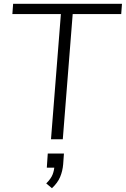

<svg xmlns="http://www.w3.org/2000/svg" viewBox="-20 -732 661 1009"><path d="M248 0 300 -658H45L49 -712H621L617 -658H362L310 0ZM316 75 312 131Q309 167 296 198Q283 229 253 257L223 232Q248 207 256.5 185Q265 163 266 139L286 149H226L231 75Z"/></svg>

Font: Muli Light
Style: Italic
Weight: 300
Italic angle: -4.541°
Designer: Vernon Adams
Foundry: Vernon Adams
Version: Version 2.100; ttfautohint (v1.8.1.43-b0c9)